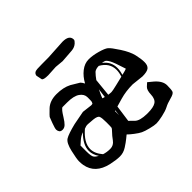

<svg xmlns="http://www.w3.org/2000/svg" viewBox="-145 -738 906 906"><g transform="rotate(-45 307.5 -285.0)"><path d="M277.8 -571.8C242.4 -571.8 217.3 -571.5 202.6 -570.8C187 -570.1 178.4 -563.5 176.8 -550.8C176.8 -550.5 178.7 -541 182.6 -522.5C184.2 -516.3 196 -513.2 217.8 -513.2L270.5 -516.1L313 -512.2L378.9 -517.1C392.3 -518.4 403.3 -523.1 412.1 -531.2C418.9 -537.4 422.4 -542.6 422.4 -546.9C422.4 -567.4 407.4 -577.6 377.4 -577.6ZM90.8 -132.8V-170.9L109.4 -187.5C120.1 -196.9 131.3 -203.6 143.1 -207.5C114.7 -179.5 100.6 -152.2 100.6 -125.5C100.6 -108.6 106.3 -91.8 117.7 -75.2C108.9 -79.8 102.2 -85 97.7 -90.8C93.1 -96.7 90.8 -110.7 90.8 -132.8ZM353 -248C356.3 -277.3 359.2 -306.8 361.8 -336.4C370 -348.1 378.4 -358.4 387.2 -367.2C394 -372.7 404.1 -375.7 417.5 -376C448.4 -358.7 463.9 -334.5 463.9 -303.2C463.9 -291.5 461.6 -278.6 457 -264.6C446.3 -262 430.7 -258.3 410.4 -253.4C390.1 -248.5 377.4 -246.1 372.6 -246.1C367.7 -246.1 361.2 -246.7 353 -248ZM423.3 -54.7H417.5C387.2 -55.3 366.5 -61 355.5 -71.5C344.4 -82.1 336.8 -89.7 332.5 -94.2C336.8 -121.9 340.7 -149.9 344.2 -178.2C345.2 -178.5 358.7 -182.5 384.8 -189.9C410.8 -197.4 439 -201.2 469.2 -201.2L528.3 -194.8C549.2 -194.8 563.5 -198 571.3 -204.3C579.1 -210.7 583 -221.2 583 -235.8C583 -250.5 580.6 -267.8 575.9 -287.8C571.2 -307.9 560.5 -330.6 543.9 -356.2C527.3 -381.8 515.2 -397.7 507.6 -404.1C499.9 -410.4 485.4 -416.6 463.9 -422.6C442.4 -428.6 423.2 -431.6 406.2 -431.6H405.3C387.4 -431.6 370.3 -425.3 354 -412.6C337.7 -399.9 324.1 -383.3 313 -362.8C308.1 -371.9 303.7 -378.3 299.8 -381.8L258.3 -406.7C237.5 -417.5 212.1 -422.9 182.1 -422.9C152.2 -422.9 128.5 -414.5 111.1 -397.7C93.7 -380.9 84.4 -371.4 83.3 -369.1C82.1 -366.9 78.4 -357 72 -339.6C65.7 -322.2 62.5 -310.9 62.5 -305.7C62.5 -300.5 64 -295.4 67.1 -290.5C70.2 -285.6 75.8 -283.2 84 -283.2C92.1 -283.2 99.4 -286.3 106 -292.5C112.5 -298.7 119.9 -308.4 128.2 -321.8C136.5 -335.1 142.4 -343.9 146 -348.1C149.6 -352.4 152.4 -355.3 154.5 -356.9C156.7 -358.6 158.2 -359.4 159.2 -359.4H189.9C219.2 -359.4 240.8 -354.5 254.6 -344.7C268.5 -335 275.4 -322.9 275.4 -308.6V-300.8C275.4 -290.7 275.1 -283.5 274.4 -279.3L270.5 -271C268.2 -270 264.8 -269.5 260.3 -269.5L211.4 -275.4L142.6 -262.2C107.1 -253.4 83.3 -245.3 71.3 -237.8C59.2 -230.3 49.9 -212 43.2 -182.9C36.5 -153.7 33.2 -134.1 33.2 -124C33.2 -113.9 33.9 -105.1 35.2 -97.7C43.3 -51.8 74.1 -22.8 127.4 -10.7C150.9 -5.5 170.5 -2.9 186.3 -2.9C202.1 -2.9 217 -7.5 231.2 -16.6C245.4 -25.7 256.9 -33.9 265.9 -41.3C274.8 -48.6 280.1 -52.9 281.7 -54.2C287.6 -48 296.7 -40.2 309.1 -30.8C321.5 -21.3 331.9 -14.6 340.3 -10.5C348.8 -6.4 361.7 -2.2 379.2 2.2C396.6 6.6 409.7 8.8 418.7 8.8C427.7 8.8 441.7 6.8 460.7 2.7C479.7 -1.4 494.8 -6.3 505.9 -12.2C516.9 -18.1 531 -23.2 548.1 -27.6C565.2 -32 575 -37.4 577.4 -43.9C579.8 -50.5 581.1 -63.4 581.1 -82.8C581.1 -102.1 570.6 -120.9 549.8 -139.2L524.4 -160.2L508.8 -146C501 -139.2 496.7 -125.9 496.1 -106.2C495.4 -86.5 489.6 -73 478.5 -65.7C467.4 -58.3 449.1 -54.7 423.3 -54.7ZM339.8 -297.4C337.6 -282.4 335.6 -267.3 334 -252C328.1 -253.3 323.9 -254.6 321.3 -255.9C323.2 -262 329.4 -275.9 339.8 -297.4ZM320.8 -144V-171.4L324.2 -172.4C322.9 -162.9 321.8 -153.5 320.8 -144ZM498.5 -276.4C495.3 -274.7 490.6 -273.1 484.4 -271.5C478.2 -269.9 472.3 -268.4 466.8 -267.1C471 -281.4 473.1 -294.6 473.1 -306.6C473.1 -335.3 461.4 -358.1 438 -375C444.2 -374.3 449.6 -373.1 454.3 -371.3C459.1 -369.5 464.5 -363.2 470.7 -352.3C476.9 -341.4 486.2 -316.1 498.5 -276.4ZM137.2 -66.9C120 -86.8 111.3 -106.8 111.3 -127C111.3 -154.9 128.1 -183.4 161.6 -212.4L174.1 -216.6C176.5 -217.4 180.6 -217.8 186.3 -217.8C192 -217.8 203.5 -216.9 220.7 -215.1C238 -213.3 248 -208.9 250.7 -201.9C253.5 -194.9 254.9 -181.6 254.9 -161.9C254.9 -142.2 254.6 -130.7 253.9 -127.4C253.3 -124.2 249 -118.7 241.2 -110.8C233.4 -103 224.9 -92.7 215.6 -79.8C206.3 -67 194.1 -60.5 179 -60.5C163.8 -60.5 149.9 -62.7 137.2 -66.9Z"/></g></svg>

Font: Drukaatie burti
Style: Regular
Weight: 400
Version: Version 0.14.4